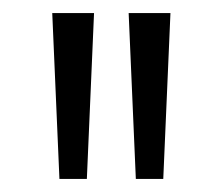

<svg xmlns="http://www.w3.org/2000/svg" viewBox="-20 -762 341 294"><path d="M71 -488 60 -742H124L113 -488ZM188 -488 177 -742H241L230 -488Z"/></svg>

Font: Ojuju SemiBold
Style: Regular
Weight: 600
Designer: Chisaokwu Joboson, Mirko Velimirovic
Foundry: Udi Foundry
Version: Version 1.000